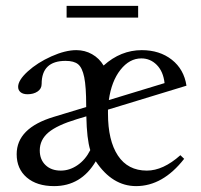

<svg xmlns="http://www.w3.org/2000/svg" viewBox="-20 -615 675 646"><path d="M204.1 -555.7V-595.2H444.8V-555.7ZM162.1 11.2Q104 11.2 70.1 -17.8Q36.1 -46.9 36.1 -96.2Q36.1 -184.1 160.6 -221.7L270 -254.9V-258.8Q270 -323.2 263.4 -355.2Q256.8 -387.2 242.9 -398.7Q229 -410.2 200.7 -410.2Q120.1 -410.2 120.1 -332.5Q120.1 -316.4 106.4 -307.1Q92.8 -297.9 72.8 -297.9Q57.6 -297.9 49.3 -304.7Q41 -311.5 41 -322.8Q41 -345.2 73.5 -374.8Q106 -404.3 152.8 -425.3Q199.7 -446.3 236.8 -446.3Q265.6 -446.3 289.8 -432.6Q314 -418.9 328.6 -394.5Q386.2 -446.3 457 -446.3Q517.1 -446.3 558.1 -414.1Q599.1 -381.8 607.4 -326.7L343.3 -246.1V-233.4Q343.3 -142.1 376.7 -91.6Q410.2 -41 474.1 -41Q528.8 -41 586.9 -92.8L599.6 -80.6Q527.8 11.2 438 11.2Q357.9 11.2 302.2 -72.3Q252.9 11.2 162.1 11.2ZM455.6 -418.5Q415.5 -418.5 385.3 -380.1Q355 -341.8 346.2 -278.3L533.7 -335.4Q529.3 -374.5 507.6 -396.5Q485.8 -418.5 455.6 -418.5ZM113.8 -108.9Q113.8 -78.1 133.1 -59.6Q152.3 -41 184.6 -41Q213.9 -41 240.5 -59.1Q267.1 -77.1 283.7 -109.9Q272 -147.5 270.5 -223.6L238.3 -213.9Q171.9 -193.8 142.8 -169.2Q113.8 -144.5 113.8 -108.9Z"/></svg>

Font: Elstob
Style: Regular
Weight: 400
Designer: Peter S. Baker
Version: Version 1.015